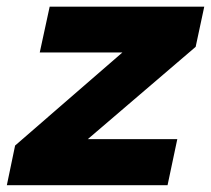

<svg xmlns="http://www.w3.org/2000/svg" viewBox="-49 -547 623 567"><path d="M-28.8 0 -4.4 -117.2 312.5 -392.1H68.4L97.7 -527.3H554.2L528.8 -408.7L210.4 -136.2H474.6L445.8 0Z"/></svg>

Font: Schibsted Grotesk ExtraBold
Style: Italic
Weight: 800
Italic angle: -12°
Designer: Bakken & Baeck AS, Henrik Kongsvoll
Foundry: Schibsted ASA
Version: Version 1.100; ttfautohint (v1.8.4.7-5d5b);gftools[0.9.25]